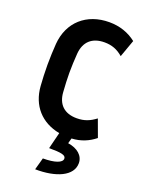

<svg xmlns="http://www.w3.org/2000/svg" viewBox="-176 -796 865 1137"><g transform="rotate(20 256.5 -227.5)"><path d="M215 181 194 257C325 259 425 216 425 135C425 88 386 54 325 45L334 12C392 9 439 -11 480 -44L440 -153C404 -126 371 -111 321 -111C244 -111 199 -153 194 -229C191 -275 189 -309 189 -350C189 -392 191 -427 194 -472C200 -547 245 -590 324 -590C369 -590 405 -577 441 -546L480 -655C433 -692 376 -712 310 -712C167 -712 67 -623 56 -483C53 -444 51 -392 51 -350C51 -308 53 -256 56 -217C65 -97 138 -15 255 7L229 111C306 111 335 117 335 139C335 165 289 181 215 181Z"/></g></svg>

Font: Finlandica SemiBold
Style: Regular
Weight: 600
Designer: Niklas Ekholm, Juho Hiilivirta, Jaakko Suomalainen
Foundry: Helsinki Type Studio
Version: Version 2.000;Glyphs 3.2 (3202)